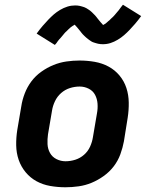

<svg xmlns="http://www.w3.org/2000/svg" viewBox="-20 -784 640 812"><path d="M257 8Q224 8 192.5 2.5Q161 -3 134.5 -17.5Q108 -32 88.5 -55.5Q69 -79 59 -108Q49 -137 48.5 -169.5Q48 -202 53 -234L70 -334Q74 -361 84.5 -388.5Q95 -416 112.5 -439.5Q130 -463 154.5 -480.5Q179 -498 206 -509Q233 -520 261 -524Q289 -528 316 -528Q349 -528 380.5 -522.5Q412 -517 439 -502.5Q466 -488 485.5 -464.5Q505 -441 514.5 -412Q524 -383 524.5 -350.5Q525 -318 520 -286L504 -186Q499 -159 489 -131.5Q479 -104 461 -80.5Q443 -57 418.5 -39.5Q394 -22 367.5 -11Q341 0 312.5 4Q284 8 257 8ZM257 -102Q278 -102 298.5 -108.5Q319 -115 335.5 -129.5Q352 -144 361 -164Q370 -184 373 -204L390 -304Q394 -325 392.5 -345.5Q391 -366 382 -383Q373 -400 355 -409Q337 -418 317 -418Q296 -418 275.5 -411.5Q255 -405 238.5 -390.5Q222 -376 212.5 -356Q203 -336 200 -316L183 -216Q180 -195 181 -174.5Q182 -154 191.5 -137Q201 -120 219 -111Q237 -102 257 -102ZM212 -594 135 -642Q148 -660 160.5 -674.5Q173 -689 184.5 -701Q196 -713 207.5 -723Q219 -733 234 -742Q249 -751 265 -756Q281 -761 298 -761Q303 -761 308 -760.5Q313 -760 317.5 -759Q322 -758 327 -756.5Q332 -755 336.5 -753.5Q341 -752 345 -749.5Q349 -747 353 -744.5Q357 -742 361 -739Q365 -736 368.5 -732.5Q372 -729 375.5 -725.5Q379 -722 382 -719Q385 -716 387.5 -712.5Q390 -709 392.5 -706Q395 -703 399 -698Q403 -693 406 -689.5Q409 -686 412.5 -682.5Q416 -679 416 -678Q416 -677 415 -677Q415 -678 419 -680Q423 -682 426 -684Q429 -686 432.5 -689.5Q436 -693 438 -694.5Q440 -696 442.5 -698Q445 -700 446.5 -702Q448 -704 450.5 -706Q453 -708 455.5 -710.5Q458 -713 460.5 -715.5Q463 -718 465.5 -721Q468 -724 470.5 -727Q473 -730 476 -733.5Q479 -737 482 -740.5Q485 -744 487.5 -748Q490 -752 493.5 -756Q497 -760 500 -764L577 -716Q564 -698 551.5 -683.5Q539 -669 528 -657.5Q517 -646 505 -635.5Q493 -625 478 -616Q463 -607 447.5 -602Q432 -597 415 -597Q410 -597 405 -597.5Q400 -598 395 -599Q390 -600 385.5 -601.5Q381 -603 376 -604.5Q371 -606 367 -608.5Q363 -611 359.5 -613.5Q356 -616 352 -619Q348 -622 344 -625.5Q340 -629 336.5 -632.5Q333 -636 330 -639Q327 -642 324.5 -645.5Q322 -649 319.5 -652Q317 -655 313 -660Q309 -665 306 -668.5Q303 -672 299.5 -675.5Q296 -679 296 -680Q296 -681 297 -681Q297 -680 293.5 -678Q290 -676 286.5 -674Q283 -672 279.5 -669Q276 -666 274 -664Q272 -662 270 -660.5Q268 -659 266 -656.5Q264 -654 261.5 -652Q259 -650 256.5 -647.5Q254 -645 252 -642.5Q250 -640 247.5 -637Q245 -634 242.5 -631Q240 -628 237 -624.5Q234 -621 230.5 -617.5Q227 -614 224.5 -610Q222 -606 219 -602Q216 -598 212 -594Z"/></svg>

Font: Iosevka Aile Extrabold
Style: Italic
Weight: 800
Italic angle: -9°
Designer: Belleve Invis
Foundry: Belleve Invis
Version: Version 31.1.0; ttfautohint (v1.8.4)